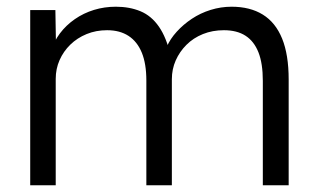

<svg xmlns="http://www.w3.org/2000/svg" viewBox="-20 -552 947 572"><path d="M70 0V-522H145L147 -403L132 -398Q140 -428 158.5 -452.5Q177 -477 203 -495Q229 -513 260 -522.5Q291 -532 325 -532Q366 -532 398.5 -518.5Q431 -505 453.5 -472.5Q476 -440 488 -387L470 -396L477 -413Q487 -436 506.5 -457.5Q526 -479 551.5 -496Q577 -513 607.5 -522.5Q638 -532 670 -532Q725 -532 763 -508.5Q801 -485 820.5 -437Q840 -389 840 -315V0H763V-311Q763 -363 750 -396Q737 -429 711.5 -445.5Q686 -462 647 -462Q613 -462 584.5 -450.5Q556 -439 535.5 -418.5Q515 -398 503.5 -372Q492 -346 492 -316V0H416V-312Q416 -362 402.5 -395Q389 -428 363 -445Q337 -462 299 -462Q266 -462 238 -450.5Q210 -439 189.5 -419Q169 -399 157.5 -373Q146 -347 146 -317V0Z"/></svg>

Font: Our Lexend Light
Style: Regular
Weight: 300
Designer: Bonnie Shaver-Troup, Thomas Jockin
Foundry: Lexend
Version: Version 1.007